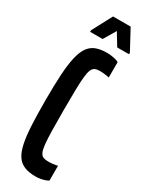

<svg xmlns="http://www.w3.org/2000/svg" viewBox="-228 -902 724 946"><g transform="rotate(30 134.0 -429.0)"><path d="M171 8Q132 8 106 -2.5Q80 -13 64 -37Q48 -61 39.5 -101.5Q31 -142 28 -201.5Q25 -261 25 -344Q25 -427 28.5 -486.5Q32 -546 41 -586.5Q50 -627 66 -651Q82 -675 107.5 -685.5Q133 -696 171 -696Q185 -696 198.5 -694Q212 -692 223 -689Q234 -686 239 -682V-595Q234 -596 225 -597.5Q216 -599 206 -600Q196 -601 187 -601Q170 -601 159 -596.5Q148 -592 141.5 -578Q135 -564 132 -536Q129 -508 128 -461.5Q127 -415 127 -344Q127 -273 128 -226.5Q129 -180 132 -152Q135 -124 141.5 -110Q148 -96 159 -91.5Q170 -87 187 -87Q202 -87 216.5 -89Q231 -91 240 -93V-9Q232 -4 220 0Q208 4 195 6Q182 8 171 8ZM47 -744V-753L107 -866H207L268 -753V-744H201L159 -813L118 -744Z"/></g></svg>

Font: Saira UltraCondensed
Style: Bold
Weight: 700
Width: 1
Designer: Hector Gatti with collaboration of the Omnibus-Type team
Foundry: Omnibus-Type
Version: Version 1.101